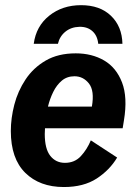

<svg xmlns="http://www.w3.org/2000/svg" viewBox="-20 -722 532 754"><path d="M230.8 12.5Q135.8 12.5 79.2 -43.3Q22.5 -99.2 22.5 -207.5Q22.5 -257.5 36.2 -310.8Q50 -364.2 80.4 -410Q110.8 -455.8 159.6 -484.2Q208.3 -512.5 277.5 -512.5Q340.8 -512.5 388.8 -484.6Q436.7 -456.7 459.2 -398.3Q481.7 -340 466.7 -249.2L461.7 -218.3H156.7Q155.8 -206.7 155.8 -195.8Q155.8 -137.5 177.5 -110Q199.2 -82.5 235 -82.5Q273.3 -82.5 297.5 -108.8Q321.7 -135 336.7 -170.8L440 -103.3Q410.8 -54.2 359.6 -20.8Q308.3 12.5 230.8 12.5ZM272.5 -422.5Q243.3 -422.5 222.9 -405.4Q202.5 -388.3 189.2 -361.2Q175.8 -334.2 168.3 -303.3H340.8Q351.7 -365.8 329.2 -394.2Q306.7 -422.5 272.5 -422.5ZM112.5 -550Q121.7 -619.2 173.3 -660.4Q225 -701.7 298.3 -701.7Q372.5 -701.7 415.8 -660Q459.2 -618.3 460.8 -550H365.8Q362.5 -582.5 342.5 -600Q322.5 -617.5 291.7 -616.7Q259.2 -615.8 236.7 -597.5Q214.2 -579.2 207.5 -550Z"/></svg>

Font: Familjen Grotesk GF
Style: Bold Italic
Weight: 700
Designer: Anders Wikstroem, Jonas Baeckman, Matilda Gysing, Kristian Moeller
Foundry: Familjen STHML AB
Version: Version 2.000; Beta; Release 4; Build 6